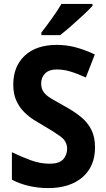

<svg xmlns="http://www.w3.org/2000/svg" viewBox="-20 -954 544 984"><path d="M467 -199Q467 -101 402.5 -45.5Q338 10 226 10Q179 10 131 -0.5Q83 -11 41 -33V-174Q88 -151 137 -133Q186 -115 234 -115Q283 -115 303.5 -137Q324 -159 324 -192Q324 -230 289.5 -255Q255 -280 203 -310Q182 -322 155.5 -338.5Q129 -355 104.5 -379Q80 -403 64 -437.5Q48 -472 48 -520Q48 -614 107 -669Q166 -724 272 -724Q319 -724 365.5 -712Q412 -700 466 -675L420 -557Q373 -578 339 -588Q305 -598 270 -598Q232 -598 211.5 -578Q191 -558 191 -526Q191 -500 203.5 -482.5Q216 -465 242.5 -449Q269 -433 309 -411Q359 -384 394.5 -355Q430 -326 448.5 -288.5Q467 -251 467 -199ZM454 -924Q438 -906 408 -878Q378 -850 345.5 -821.5Q313 -793 288 -774H192V-787Q217 -819 246 -859.5Q275 -900 295 -934H454Z"/></svg>

Font: Noto Sans Tamil SemiCondensed
Style: Bold
Weight: 700
Width: 4
Designer: Jelle Bosma - Monotype Design Team
Foundry: Monotype Imaging Inc.
Version: Version 2.004; ttfautohint (v1.8.4.7-5d5b)